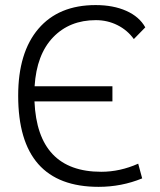

<svg xmlns="http://www.w3.org/2000/svg" viewBox="-20 -723 626 753"><path d="M366.7 9.8Q51.3 9.8 51.3 -347.7Q51.3 -517.1 130.6 -610.1Q210 -703.1 355 -703.1Q424.3 -703.1 475.3 -680.4Q526.4 -657.7 549.8 -615.7L504.9 -569.8Q479.5 -605 440.4 -624.5Q401.4 -644 356 -644Q252.9 -644 188.2 -576.7Q123.5 -509.3 115.7 -384.8H420.9V-325.2H115.2Q127 -49.3 377 -49.3Q450.7 -49.3 522 -81.1L537.6 -23.4Q456.5 9.8 366.7 9.8Z"/></svg>

Font: Caskaydia Cove Light
Style: Regular
Weight: 300
Monospace: yes
Designer: Aaron Bell
Foundry: Saja Typeworks
Version: Version 4.300; ttfautohint (v1.8.3)